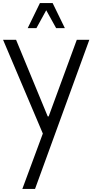

<svg xmlns="http://www.w3.org/2000/svg" viewBox="-25 -894 604 1255"><path d="M121 341 255 -21 -5 -634H80L287 -133H293L477 -634H559L204 341ZM342 -710 251 -874H319L399 -710ZM156 -710 236 -874H303L213 -710Z"/></svg>

Font: Matangi Medium
Style: Regular
Weight: 500
Designer: Prashant Pant
Foundry: The Graphic Ant
Version: Version 3.002